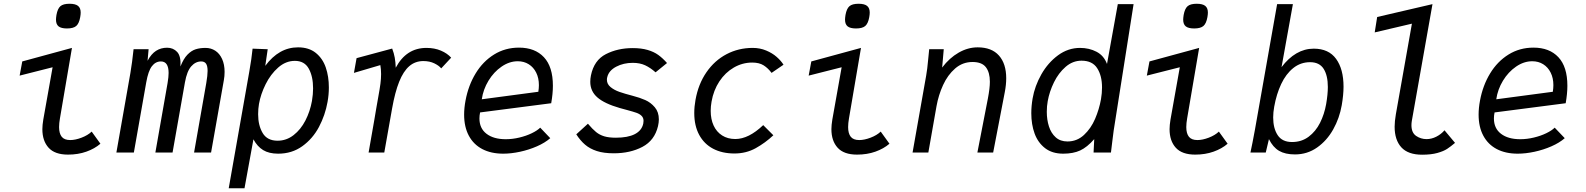

<svg xmlns="http://www.w3.org/2000/svg" viewBox="-20 -812 8440 1022"><path d="M205.5 -124.5Q205.5 -146 210.5 -176L260 -454L84.5 -409.5L98.5 -485L363 -557L299 -181.5Q294.5 -156 294.5 -135.5Q294.5 -101.5 308.5 -84Q322.5 -66.5 353.5 -66.5Q381 -66.5 414.2 -79.2Q447.5 -92 468 -111.5L514.5 -47Q484 -20.5 439.8 -4.8Q395.5 11 342 11Q272 11 238.8 -25.5Q205.5 -62 205.5 -124.5ZM278 -707.5Q278 -716.5 280.5 -732.5Q286.5 -766 301.5 -779Q316.5 -792 350 -792Q381 -792 395.2 -780.8Q409.5 -769.5 409.5 -745Q409.5 -736 407 -721Q401 -687 385.8 -673.8Q370.5 -660.5 336.5 -660.5Q306 -660.5 292 -671.5Q278 -682.5 278 -707.5Z M691 -550H771L765.5 -488.5Q785 -525 810.8 -541.5Q836.5 -558 869.5 -558Q902 -558 923 -535.5Q944 -513 940.5 -458Q956.5 -499 977.5 -520.8Q998.5 -542.5 1021.8 -549.8Q1045 -557 1074 -557Q1103 -557 1126 -542Q1149 -527 1162.2 -498Q1175.5 -469 1175.5 -429.5Q1175.5 -406.5 1171.5 -385L1103.5 0H1013L1078 -370Q1085 -411 1085 -434.5Q1085 -461 1076.8 -473Q1068.5 -485 1051 -485Q1021 -485 998 -459Q975 -433 964.5 -374L898.5 0H807L872 -370Q877.5 -403 877.5 -423.5Q877.5 -485 836.5 -485Q808 -485 788.5 -459.5Q769 -434 758.5 -374L692.5 0H599.5L674 -423Q683.5 -478.5 691 -550Z M1324.5 -553 1405 -550 1392 -461.5Q1465 -560 1566.5 -560Q1624 -560 1660.8 -530.5Q1697.5 -501 1714 -453Q1730.5 -405 1730.5 -346.5Q1730.5 -308.5 1723.5 -269.5Q1711 -199 1677.8 -136.2Q1644.5 -73.5 1589.2 -33.8Q1534 6 1460.5 6Q1412 6 1380.8 -13Q1349.5 -32 1329 -70.5L1281.5 190H1197.5L1307 -431Q1313.5 -466.5 1317.5 -496.2Q1321.5 -526 1324.5 -553ZM1640.5 -274.5Q1646.5 -310.5 1646.5 -341.5Q1646.5 -404.5 1623.8 -446.2Q1601 -488 1549.5 -488Q1501 -488 1460.8 -452.5Q1420.5 -417 1394 -363.8Q1367.5 -310.5 1358.5 -258.5Q1354 -233 1354 -204Q1354 -144.5 1378.2 -103.8Q1402.5 -63 1457.5 -63Q1504.5 -63 1542.8 -92.8Q1581 -122.5 1605.8 -170.8Q1630.5 -219 1640.5 -274.5Z M1972.5 -174Q1977.5 -204 1982.8 -235.2Q1988 -266.5 1993 -293Q2001.5 -339.5 2005 -366.2Q2008.5 -393 2008.5 -417.5Q2008.5 -443.5 2004.5 -465.5L1864 -424L1878 -502.5L2067.5 -553.5Q2077 -529 2081.2 -505.2Q2085.5 -481.5 2086.5 -451.5Q2142.5 -557 2250 -557Q2293 -557 2327 -542.5Q2361 -528 2381.5 -505L2328.5 -448Q2317 -462.5 2291.8 -474.8Q2266.5 -487 2233.5 -487Q2190 -487 2158.5 -459.8Q2127 -432.5 2104.8 -377Q2082.5 -321.5 2067 -234L2025.5 0H1942Q1949 -37 1972.5 -174Z M2450.5 -202Q2450.5 -237.5 2458 -277Q2473 -357.5 2511.8 -421.2Q2550.5 -485 2609.8 -521.8Q2669 -558.5 2742.5 -558.5Q2827.5 -558.5 2875.2 -507.5Q2923 -456.5 2923 -355.5Q2923 -313.5 2914 -262.5L2535.5 -213.5Q2532 -197.5 2532 -181.5Q2532 -128.5 2569.8 -99.8Q2607.5 -71 2672 -71Q2708 -71 2744.5 -79.8Q2781 -88.5 2810.5 -102.8Q2840 -117 2855.5 -132.5L2909 -76.5Q2881 -52 2838.2 -33.2Q2795.5 -14.5 2748 -4.2Q2700.5 6 2658.5 6Q2594 6 2547.2 -18.5Q2500.5 -43 2475.5 -89.8Q2450.5 -136.5 2450.5 -202ZM2848.5 -359Q2848.5 -396.5 2834.2 -425.2Q2820 -454 2794.5 -470Q2769 -486 2736 -486Q2691.5 -486 2650 -457.5Q2608.5 -429 2580.2 -382.5Q2552 -336 2544.5 -283.5L2845.5 -323.5Q2848.5 -342.5 2848.5 -359Z M3047.5 -97 3109.5 -153.5Q3134 -124.5 3152.8 -109.2Q3171.5 -94 3196 -86.5Q3220.5 -79 3258.5 -79Q3322 -79 3359 -98Q3396 -117 3404 -154Q3405.5 -162.5 3405.5 -168.5Q3405.5 -185 3395.2 -195.2Q3385 -205.5 3368 -211.5Q3351 -217.5 3317.5 -226.5Q3298 -231.5 3279 -237Q3197.5 -260.5 3159.8 -293.5Q3122 -326.5 3122 -376.5Q3122 -393.5 3125.5 -410.5Q3142 -491.5 3205 -523.8Q3268 -556 3347.5 -556Q3393.5 -556 3427 -546.2Q3460.5 -536.5 3484 -519.5Q3507.5 -502.5 3530.5 -476.5L3469.5 -427Q3442 -451.5 3414 -464.5Q3386 -477.5 3348 -477.5Q3299 -477.5 3260 -457Q3221 -436.5 3212.5 -402Q3210.5 -395.5 3210.5 -387.5Q3210.5 -364.5 3230 -348.5Q3249.5 -332.5 3277.5 -322.8Q3305.5 -313 3348 -302Q3385 -292.5 3414.5 -279.5Q3444 -266.5 3465.5 -241Q3487 -215.5 3487 -176.5Q3487 -160 3482.5 -140.5Q3464.5 -64.5 3399.5 -30.2Q3334.5 4 3247 4Q3194 4 3157 -8Q3120 -20 3094.5 -41.8Q3069 -63.5 3047.5 -97Z M3675.5 -210.5Q3675.5 -244.5 3682 -280Q3697 -364.5 3740.2 -427.2Q3783.5 -490 3847.2 -523.5Q3911 -557 3986.5 -557Q4025 -557 4058 -543.2Q4091 -529.5 4114.2 -509Q4137.5 -488.5 4150.5 -467.5L4087 -424Q4068.5 -449 4045 -464Q4021.5 -479 3984 -479Q3932 -479 3886.2 -452.5Q3840.5 -426 3809.2 -378.8Q3778 -331.5 3767.5 -271Q3763 -245.5 3763 -222Q3763 -177.5 3778.5 -143.8Q3794 -110 3823.8 -91Q3853.5 -72 3894 -72Q3965 -72 4042.5 -146L4096.5 -92Q4053.5 -51.5 4002.5 -23.2Q3951.5 5 3889.5 5Q3824.5 5 3776.2 -20.2Q3728 -45.5 3701.8 -94Q3675.5 -142.5 3675.5 -210.5Z M4405.5 -124.5Q4405.5 -146 4410.5 -176L4460 -454L4284.5 -409.5L4298.5 -485L4563 -557L4499 -181.5Q4494.5 -156 4494.5 -135.5Q4494.5 -101.5 4508.5 -84Q4522.5 -66.5 4553.5 -66.5Q4581 -66.5 4614.2 -79.2Q4647.5 -92 4668 -111.5L4714.5 -47Q4684 -20.5 4639.8 -4.8Q4595.5 11 4542 11Q4472 11 4438.8 -25.5Q4405.5 -62 4405.5 -124.5ZM4478 -707.5Q4478 -716.5 4480.5 -732.5Q4486.5 -766 4501.5 -779Q4516.5 -792 4550 -792Q4581 -792 4595.2 -780.8Q4609.5 -769.5 4609.5 -745Q4609.5 -736 4607 -721Q4601 -687 4585.8 -673.8Q4570.5 -660.5 4536.5 -660.5Q4506 -660.5 4492 -671.5Q4478 -682.5 4478 -707.5Z M4920.5 -494.5Q4924 -532 4926 -550H5003.5L4995 -452.5Q5033.5 -503.5 5082.8 -531.8Q5132 -560 5184 -560Q5258.5 -560 5297.2 -516.5Q5336 -473 5336 -395.5Q5336 -361 5328.5 -322L5266.5 0H5182.5L5238.5 -288Q5249 -343 5249 -377Q5249 -426.5 5227.8 -454.2Q5206.5 -482 5156.5 -482Q5104 -482 5064.2 -447.5Q5024.5 -413 5000 -359.5Q4975.5 -306 4965 -247L4921.5 0H4837.5L4910 -410Q4916 -443.5 4920.5 -494.5Z M5469.5 -209.5Q5469.5 -247.5 5476.5 -288Q5488 -354.5 5523.2 -416.5Q5558.5 -478.5 5612 -517.8Q5665.5 -557 5729 -557Q5777.5 -557 5816.8 -536.5Q5856 -516 5872.5 -471.5L5930 -790H6014L5908 -117Q5904.5 -95.5 5900.5 -58Q5896.5 -19 5893.5 0H5801L5804.5 -71.5Q5766.5 -28 5729.5 -11Q5692.5 6 5639.5 6Q5581 6 5543 -23.2Q5505 -52.5 5487.2 -101Q5469.5 -149.5 5469.5 -209.5ZM5840.5 -284Q5846 -316 5846 -346.5Q5846 -409 5820.2 -449Q5794.5 -489 5737 -489Q5690 -489 5652.2 -456.2Q5614.5 -423.5 5590.2 -374Q5566 -324.5 5557 -274Q5552 -247.5 5552 -217Q5552 -174.5 5563.5 -138.8Q5575 -103 5599.5 -81Q5624 -59 5662 -59Q5712.5 -59 5749.8 -93.5Q5787 -128 5809 -179.2Q5831 -230.5 5840.5 -284Z M6205.5 -124.5Q6205.5 -146 6210.5 -176L6260 -454L6084.5 -409.5L6098.5 -485L6363 -557L6299 -181.5Q6294.5 -156 6294.5 -135.5Q6294.5 -101.5 6308.5 -84Q6322.5 -66.5 6353.5 -66.5Q6381 -66.5 6414.2 -79.2Q6447.5 -92 6468 -111.5L6514.5 -47Q6484 -20.5 6439.8 -4.8Q6395.5 11 6342 11Q6272 11 6238.8 -25.5Q6205.5 -62 6205.5 -124.5ZM6278 -707.5Q6278 -716.5 6280.5 -732.5Q6286.5 -766 6301.5 -779Q6316.5 -792 6350 -792Q6381 -792 6395.2 -780.8Q6409.5 -769.5 6409.5 -745Q6409.5 -736 6407 -721Q6401 -687 6385.8 -673.8Q6370.5 -660.5 6336.5 -660.5Q6306 -660.5 6292 -671.5Q6278 -682.5 6278 -707.5Z M6734.5 -71.5 6717.5 0H6636Q6646.5 -48 6660 -122L6778 -790H6862L6801.5 -454.5Q6837.5 -502.5 6880.8 -527.8Q6924 -553 6973 -553Q7052.5 -553 7092 -498.5Q7131.5 -444 7131.5 -350.5Q7131.5 -307.5 7122 -252Q7110 -183 7076.5 -123.2Q7043 -63.5 6990.8 -26.8Q6938.5 10 6873 10Q6821 10 6788.2 -9.2Q6755.5 -28.5 6734.5 -71.5ZM7039 -258Q7048 -310.5 7048 -349Q7048 -410.5 7025.5 -445.8Q7003 -481 6953.5 -481Q6903 -481 6864 -449.8Q6825 -418.5 6799.8 -365Q6774.5 -311.5 6762.5 -244Q6757 -214 6757 -186.5Q6757 -129 6781 -92.5Q6805 -56 6857.5 -56Q6908 -56 6945.8 -84.2Q6983.5 -112.5 7006.5 -158.2Q7029.5 -204 7039 -258Z M7403.5 -137.5Q7403.5 -165.5 7410 -203.5L7495.5 -686L7297.5 -639.5L7310.5 -721.5L7605 -790L7495 -168.5Q7493 -157 7493 -145.5Q7493 -105.5 7518 -88.5Q7543 -71.5 7573.5 -71.5Q7600 -71.5 7625.5 -84.5Q7651 -97.5 7669 -118.5L7725 -51.5Q7702 -32 7683 -19.5Q7664 -7 7631 2.2Q7598 11.5 7550 11.5Q7475 11.5 7439.2 -27.8Q7403.5 -67 7403.5 -137.5Z M7850.5 -202Q7850.5 -237.5 7858 -277Q7873 -357.5 7911.8 -421.2Q7950.5 -485 8009.8 -521.8Q8069 -558.5 8142.5 -558.5Q8227.5 -558.5 8275.2 -507.5Q8323 -456.5 8323 -355.5Q8323 -313.5 8314 -262.5L7935.5 -213.5Q7932 -197.5 7932 -181.5Q7932 -128.5 7969.8 -99.8Q8007.5 -71 8072 -71Q8108 -71 8144.5 -79.8Q8181 -88.5 8210.5 -102.8Q8240 -117 8255.5 -132.5L8309 -76.5Q8281 -52 8238.2 -33.2Q8195.5 -14.5 8148 -4.2Q8100.5 6 8058.5 6Q7994 6 7947.2 -18.5Q7900.5 -43 7875.5 -89.8Q7850.5 -136.5 7850.5 -202ZM8248.5 -359Q8248.5 -396.5 8234.2 -425.2Q8220 -454 8194.5 -470Q8169 -486 8136 -486Q8091.5 -486 8050 -457.5Q8008.5 -429 7980.2 -382.5Q7952 -336 7944.5 -283.5L8245.5 -323.5Q8248.5 -342.5 8248.5 -359Z"/></svg>

Font: JuliaMono Italic
Style: Regular
Weight: 400
Italic angle: -9°
Monospace: yes
Designer: cormullion
Foundry: corm
Version: Version 0.049; ttfautohint (v1.8.4)